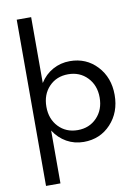

<svg xmlns="http://www.w3.org/2000/svg" viewBox="-107 -852 841 1158"><g transform="rotate(-10 313.5 -273.0)"><path d="M78.6 -781.7H167V-378.4Q197.3 -426.8 245.1 -453.4Q293 -480 350.1 -480Q450.2 -480 515.9 -409.7Q581.5 -339.4 581.5 -232.9Q581.5 -126.5 515.9 -55.9Q450.2 14.6 350.1 14.6Q293 14.6 245.4 -12.2Q197.8 -39.1 167 -87.4V236.3H78.6ZM163.6 -232.9Q163.6 -158.2 209.2 -110.1Q254.9 -62 326.2 -62Q397.5 -62 443.6 -110.1Q489.7 -158.2 489.7 -232.9Q489.7 -307.6 443.6 -355.7Q397.5 -403.8 326.2 -403.8Q254.9 -403.8 209.2 -356Q163.6 -308.1 163.6 -232.9Z"/></g></svg>

Font: Spartan MB Med
Style: Regular
Weight: 500
Designer: Matt Bailey, Mirko Velimirovic
Foundry: Matt Bailey
Version: Version 1.005